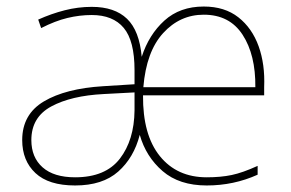

<svg xmlns="http://www.w3.org/2000/svg" viewBox="-20 -558 890 588"><path d="M604 -538Q668 -538 710 -505Q752 -472 772 -416.5Q792 -361 789 -291V-266H418Q417 -145 469.5 -80Q522 -15 613 -15Q656 -15 689.5 -22Q723 -29 769 -50V-23Q696 10 613 10Q529 10 478 -34Q427 -78 408 -145Q390 -75 342 -32.5Q294 10 210 10Q129 10 88.5 -28Q48 -66 48 -129Q48 -208 114.5 -247.5Q181 -287 296 -294L392 -300V-343Q392 -433 359 -472.5Q326 -512 261 -512Q224 -512 186.5 -503Q149 -494 106 -472L97 -498Q137 -516 178 -526.5Q219 -537 261 -537Q331 -537 369 -500.5Q407 -464 414 -384Q436 -452 483.5 -495Q531 -538 604 -538ZM604 -513Q531 -513 479.5 -456.5Q428 -400 419 -291H762Q763 -390 723 -451.5Q683 -513 604 -513ZM298 -270Q198 -265 137 -232Q76 -199 76 -129Q76 -76 110.5 -45.5Q145 -15 210 -15Q303 -15 347 -72Q391 -129 392 -220V-275Z"/></svg>

Font: Noto Sans Thin
Style: Regular
Weight: 100
Designer: Monotype Design Team
Foundry: Monotype Imaging Inc.
Version: Version 2.007